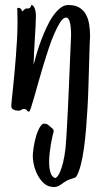

<svg xmlns="http://www.w3.org/2000/svg" viewBox="-20 -435 429 765"><path d="M338.9 -289.1Q337.4 -269 336.7 -238Q335.9 -207 334.7 -169.4Q333.5 -131.8 332.3 -89.6Q331.1 -47.4 328.6 -4.4Q326.2 38.6 322.8 80.1Q319.3 121.6 314.2 157.7Q309.1 193.8 301.8 222.2Q294.4 250.5 285.2 267.1Q282.2 271.5 278.6 272.9Q274.9 274.4 268.8 276.1Q262.7 277.8 253.9 281.2Q245.1 284.7 232.9 293Q221.7 301.3 214.8 305.2Q208 309.1 199.2 310.1Q195.8 310.1 192.6 310.1Q189.5 310.1 185.1 309.1Q167 307.1 152.8 293.5Q138.7 279.8 128.9 260.5Q119.1 241.2 114.5 219.5Q109.9 197.8 110.8 180.2Q113.3 149.9 118.7 127.2Q124 104.5 130.1 89.4Q136.2 74.2 142.1 66.7Q147.9 59.1 151.9 58.1Q157.2 57.1 163.8 58.6Q170.4 60.1 175.8 65.9Q178.2 68.8 181.9 71.3Q185.5 73.7 188.7 76.7Q191.9 79.6 193.4 83.5Q194.8 87.4 192.9 92.8Q191.9 96.2 189 108.2Q186 120.1 183.1 137Q180.2 153.8 178 173.3Q175.8 192.9 175.8 210.9Q175.8 233.9 180.7 251.2Q185.5 268.6 198.2 273.9Q201.7 275.4 207.3 269.8Q212.9 264.2 219.2 250Q225.6 235.8 231.4 212.2Q237.3 188.5 241.2 153.8Q242.7 139.6 244.1 115.7Q245.6 91.8 247.3 61.5Q249 31.2 250.7 -3.7Q252.4 -38.6 253.9 -74Q255.4 -109.4 256.8 -143.8Q258.3 -178.2 259.5 -207.5Q260.7 -236.8 261.7 -259.8Q262.7 -282.7 263.2 -294.9Q263.2 -328.1 258.3 -346.7Q253.4 -365.2 242.2 -365.2Q231.4 -363.8 220.2 -346.7Q209 -329.6 197.3 -303Q185.5 -276.4 174.3 -242.9Q163.1 -209.5 152.6 -174.6Q142.1 -139.6 132.8 -106.7Q123.5 -73.7 116.2 -47.9Q108.9 -22 103.5 -6.1Q98.1 9.8 96.2 9.8Q92.3 9.8 90.3 8.1Q88.4 6.3 86.7 4.4Q85 2.4 82.5 0.7Q80.1 -1 75.2 -1Q70.8 -1 69.3 0Q67.9 1 65.9 2.4Q64 3.9 61 4.9Q58.1 5.9 50.8 5.9Q42 5.9 33.4 1.5Q24.9 -2.9 24.9 -12.2Q24.9 -18.1 26.9 -36.4Q28.8 -54.7 31.5 -81.3Q34.2 -107.9 37.4 -140.9Q40.5 -173.8 43.2 -209Q45.9 -244.1 47.9 -279.3Q49.8 -314.5 49.8 -346.2Q49.8 -361.8 49.3 -375.2Q48.8 -388.7 48.8 -400.9Q48.8 -403.8 51.8 -403.8Q57.6 -403.8 60.8 -401.6Q64 -399.4 65.4 -397Q66.9 -394.5 67.1 -392.3Q67.4 -390.1 67.9 -390.1Q69.3 -390.1 71.3 -391.8Q73.2 -393.6 75.4 -395.5Q77.6 -397.5 79.6 -399.2Q81.5 -400.9 83 -400.9H87.9Q95.2 -400.9 98.1 -403.1Q101.1 -405.3 102.3 -408Q103.5 -410.6 104 -412.8Q104.5 -415 106.9 -415Q108.4 -415 111.1 -412.8Q113.8 -410.6 116.5 -405.5Q119.1 -400.4 121.1 -392.1Q123 -383.8 123 -372.1Q123 -356.4 121.8 -332.5Q120.6 -308.6 118.9 -281.5Q117.2 -254.4 115.7 -226.8Q114.3 -199.2 113.8 -176.8Q119.1 -197.8 126.7 -223.4Q134.3 -249 144.3 -275.4Q154.3 -301.8 166 -326.9Q177.7 -352.1 191.4 -371.6Q205.1 -391.1 220.2 -403.1Q235.4 -415 252 -415Q278.3 -415 295.2 -405.3Q312 -395.5 321.8 -378.4Q331.5 -361.3 335.2 -338.4Q338.9 -315.4 338.9 -289.1Z"/></svg>

Font: Oregano
Style: Regular
Weight: 400
Version: Version 1.000